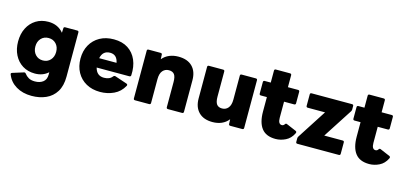

<svg xmlns="http://www.w3.org/2000/svg" viewBox="-73 -1193 4117 1944"><g transform="rotate(15 1985.5 -221.0)"><path d="M304 228Q210 228 141.5 187Q73 146 45 73Q39 59 55 54L170 18Q182 14 191 26Q207 48 232.5 63Q258 78 299 78Q351 78 384 52.5Q417 27 417 -25V-50Q361 1 278 1Q204 1 148.5 -33.5Q93 -68 62 -129.5Q31 -191 31 -270Q31 -350 62 -411Q93 -472 148.5 -506.5Q204 -541 278 -541Q378 -541 437 -469L439 -516Q439 -531 455 -531H581Q597 -531 597 -516V-52Q597 45 558.5 107Q520 169 453.5 198.5Q387 228 304 228ZM322 -148Q370 -148 400.5 -181Q431 -214 431 -266Q431 -318 400.5 -350.5Q370 -383 322 -383Q274 -383 243.5 -350.5Q213 -318 213 -266Q213 -214 243.5 -181Q274 -148 322 -148Z M964 10Q880 10 817.5 -25Q755 -60 720.5 -122.5Q686 -185 686 -266Q686 -347 720.5 -409Q755 -471 817.5 -506Q880 -541 964 -541Q1053 -541 1113 -502Q1173 -463 1202.5 -394.5Q1232 -326 1227 -235Q1226 -220 1210 -220H868Q888 -139 965 -139Q1025 -139 1053 -177Q1062 -187 1074 -184L1202 -141Q1217 -134 1210 -120Q1173 -52 1106.5 -21Q1040 10 964 10ZM962 -400Q885 -400 868 -318H1050Q1034 -400 962 -400Z M1329 0Q1313 0 1313 -16V-516Q1313 -531 1329 -531H1454Q1471 -531 1471 -516L1473 -469Q1503 -505 1546 -523Q1589 -541 1641 -541Q1736 -541 1787 -489.5Q1838 -438 1838 -346V-16Q1838 0 1822 0H1674Q1658 0 1658 -16V-279Q1658 -335 1640 -359Q1622 -383 1582 -383Q1543 -383 1518 -354Q1493 -325 1493 -266V-16Q1493 0 1477 0Z M2142 10Q2048 10 1997 -42Q1946 -94 1946 -185V-516Q1946 -531 1962 -531H2110Q2126 -531 2126 -516V-252Q2126 -197 2144 -172.5Q2162 -148 2201 -148Q2240 -148 2264.5 -177.5Q2289 -207 2289 -265V-516Q2289 -531 2305 -531H2453Q2469 -531 2469 -516V-16Q2469 0 2453 0H2328Q2311 0 2311 -16L2309 -64Q2280 -27 2237.5 -8.5Q2195 10 2142 10Z M2803 10Q2703 10 2656.5 -50.5Q2610 -111 2610 -225V-377H2547Q2531 -377 2531 -393V-513Q2531 -529 2547 -529H2610V-654Q2610 -670 2626 -670H2774Q2790 -670 2790 -654V-529H2896Q2912 -529 2912 -513V-393Q2912 -377 2896 -377H2790V-208Q2790 -142 2830 -142Q2847 -142 2859 -161Q2866 -171 2879 -165L2980 -122Q2995 -115 2986 -97Q2958 -40 2907 -15Q2856 10 2803 10Z M3031 0Q3015 0 3015 -16V-53Q3015 -64 3021 -73L3219 -380H3038Q3022 -380 3022 -396V-516Q3022 -531 3038 -531H3461Q3477 -531 3477 -516V-478Q3477 -468 3471 -459L3272 -151H3465Q3481 -151 3481 -135V-16Q3481 0 3465 0Z M3785 10Q3685 10 3638.5 -50.5Q3592 -111 3592 -225V-377H3529Q3513 -377 3513 -393V-513Q3513 -529 3529 -529H3592V-654Q3592 -670 3608 -670H3756Q3772 -670 3772 -654V-529H3878Q3894 -529 3894 -513V-393Q3894 -377 3878 -377H3772V-208Q3772 -142 3812 -142Q3829 -142 3841 -161Q3848 -171 3861 -165L3962 -122Q3977 -115 3968 -97Q3940 -40 3889 -15Q3838 10 3785 10Z"/></g></svg>

Font: LINE Seed Sans App ExtraBold
Style: Regular
Weight: 800
Designer: LINE VX Design & Dalton Maag Ltd & Sandoll Inc
Foundry: Dalton Maag Ltd
Version: Version 1.003